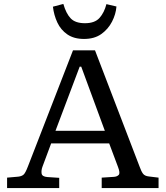

<svg xmlns="http://www.w3.org/2000/svg" viewBox="-20 -956 842 976"><path d="M16 0V-53L73 -58Q90 -60 99.5 -68Q109 -76 122 -110L351 -700H463L690 -108Q698 -85 707 -73Q716 -61 737 -59L786 -53V0H497V-53L559 -57Q575 -58 583.5 -67Q592 -76 580 -107L535 -227H240L196 -109Q189 -90 191.5 -74Q194 -58 221 -56L281 -52V0ZM262 -291H513L393 -617H385ZM407 -758Q356 -758 322.5 -781Q289 -804 271.5 -841.5Q254 -879 249 -922L302 -936Q316 -887 339.5 -862.5Q363 -838 412 -838Q462 -838 486 -865Q510 -892 521 -935L572 -923Q569 -884 549.5 -846Q530 -808 495 -783Q460 -758 407 -758Z"/></svg>

Font: Literata Variable Black
Style: Regular
Weight: 900
Designer: Latin by Veronika Burian and Jose Scaglione. Greek by Irene Vlachou. Cyrillic by Vera Evstafieva.
Foundry: TypeTogether
Version: Version 3.021